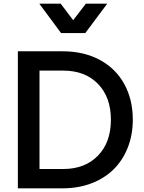

<svg xmlns="http://www.w3.org/2000/svg" viewBox="-20 -1024 781 1044"><path d="M312 -844.2 193.8 -1003.9H310.1L377.9 -914.1L446.8 -1003.9H563L443.8 -844.2ZM77.1 0V-745.1H320.8Q435.5 -745.1 522.2 -698.5Q608.9 -651.9 655.5 -567.6Q702.1 -483.4 702.1 -373Q702.1 -291 674.8 -221.7Q647.5 -152.3 598.1 -103.5Q548.8 -54.7 477.5 -27.3Q406.2 0 320.8 0ZM194.8 -105H323.2Q441.9 -105 512.5 -177.5Q583 -250 583 -373Q583 -495.6 512.7 -567.9Q442.4 -640.1 323.2 -640.1H194.8Z"/></svg>

Font: Plus Jakarta Sans SemiBold
Style: Regular
Weight: 600
Designer: Gumpita Rahayu
Foundry: Tokotype
Version: Version 2.006